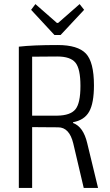

<svg xmlns="http://www.w3.org/2000/svg" viewBox="-20 -918 537 938"><path d="M246 -747 132 -870 153 -898 258 -806H264L369 -898L391 -870L276 -747ZM459 0H389L338 -217Q319 -296 264 -296Q234 -296 192 -296.5Q150 -297 137 -297V0H72V-690Q141 -698 262 -698Q360 -698 399.5 -656.5Q439 -615 439 -501Q439 -414 415.5 -372.5Q392 -331 337 -321V-317Q387 -299 406 -219ZM137 -353H260Q324 -354 348.5 -384Q373 -414 373 -498Q373 -582 348.5 -612Q324 -642 260 -642Q233 -642 192 -641.5Q151 -641 137 -641Z"/></svg>

Font: exo2condensed_l
Style: Regular
Weight: 300
Width: 3
Designer: Natanael Gama
Version: Version 1.001;PS 001.001;hotconv 1.0.70;makeotf.lib2.5.58329